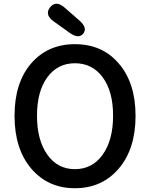

<svg xmlns="http://www.w3.org/2000/svg" viewBox="-20 -984 794 1017"><path d="M608 -649Q698 -546 698 -370.5Q698 -195 609 -91Q520 13 377 13Q234 13 145.5 -91Q57 -195 57 -370.5Q57 -546 145 -648Q233 -750 377 -750Q521 -750 608 -649ZM230.5 -165Q285 -88 377 -88Q469 -88 524 -165Q579 -242 579 -371Q579 -500 524 -574.5Q469 -649 377 -649Q285 -649 230.5 -574.5Q176 -500 176 -371Q176 -242 230.5 -165ZM421 -806Q397 -776 349 -810L264 -871Q215 -906 245 -945Q276 -984 322 -944L401 -875Q445 -836 421 -806Z"/></svg>

Font: Resource Han Rounded KR Medium
Style: Regular
Weight: 500
Designer: Cyano Hao (round all glyphs); Ryoko NISHIZUKA 西塚涼子 (kana, bopomofo & ideographs); Paul D. Hunt (Latin, Greek & Cyrillic)
Foundry: Cyano Hao
Version: 0.990